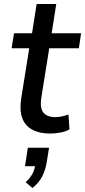

<svg xmlns="http://www.w3.org/2000/svg" viewBox="-20 -658 425 959"><path d="M230 9Q176 9 140 -11Q104 -31 90.5 -70Q77 -109 86 -167L126 -417H38L50 -492H140L163 -638H261L238 -492H385L374 -417H226L187 -174Q178 -120 196 -96.5Q214 -73 257 -73Q274 -73 291 -77Q308 -81 322 -86L327 -12Q309 -1 282.5 4Q256 9 230 9ZM142 281 108 252Q131 231 142.5 209Q154 187 157 160L174 172H105L119 80H225L214 148Q208 189 191.5 222Q175 255 142 281Z"/></svg>

Font: Nunito Sans 10pt SemiCondensed SemiBold
Style: Italic
Weight: 600
Width: 4
Italic angle: -9°
Designer: Vernon Adams
Foundry: Vernon Adams
Version: Version 3.101;gftools[0.9.27]